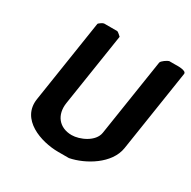

<svg xmlns="http://www.w3.org/2000/svg" viewBox="-159 -861 1017 1022"><g transform="rotate(30 349.5 -350.0)"><path d="M276 -707H196C190 -707 167 -692 166 -687L88 -180C67 -45 220 7 326 7H392C484 -11 606 -83 622 -187L699 -687C703 -711 639 -707 632 -707H596C586 -704 556 -685 554 -673L481 -200C472 -141 392 -106 343 -106C266 -106 222 -162 234 -240L303 -687C300 -689 283 -707 276 -707Z"/></g></svg>

Font: Asimov Print
Style: CIt
Weight: 500
Designer: Google
Version: Version 2.000980: 2014